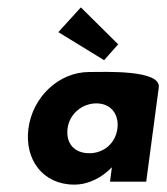

<svg xmlns="http://www.w3.org/2000/svg" viewBox="-20 -492 452 520"><path d="M163 -144C168 -184 203 -212 241 -212C279 -212 303 -184 298 -144C293 -104 261 -77 222 -77C181 -77 158 -104 163 -144ZM410 -255C417 -304 261 -297 222 -297C138 -297 68 -228 57 -144C46 -60 96 8 181 8C221 8 257 -12 283 -39L278 0H376ZM199 -472 138 -405 262 -329 300 -372Z"/></svg>

Font: Hussar Tani
Style: Kurs
Weight: 700
Foundry: Cannot Into Space Fonts
Version: Version 0.92